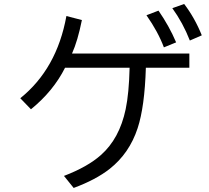

<svg xmlns="http://www.w3.org/2000/svg" viewBox="-20 -888 1040 957"><path d="M923.8 -550.3H707Q701.2 -356 666 -249Q625 -124 526.9 -46.4Q458 7.8 347.2 48.8L298.8 -11.2Q416.5 -56.2 482.9 -115.2Q575.7 -197.3 606.4 -343.8Q623 -422.9 626 -550.3H304.2Q245.6 -433.6 134.3 -343.3L81.1 -398.4Q263.2 -544.9 311 -808.1L388.2 -788.1Q367.2 -683.6 338.9 -621.1H923.8ZM796.9 -651.9Q768.1 -729 710 -812L770 -835Q823.2 -758.3 857.9 -676.8ZM926.3 -686Q891.6 -774.4 838.9 -847.2L897.9 -868.2Q951.2 -798.3 985.8 -711.9Z"/></svg>

Font: BIZ UDGothic
Style: Regular
Weight: 400
Monospace: yes
Designer: TypeBank Co., Ltd.
Foundry: Morisawa Inc.
Version: Version 1.05